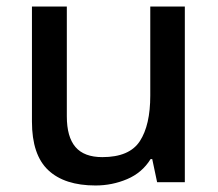

<svg xmlns="http://www.w3.org/2000/svg" viewBox="-20 -559 670 589"><path d="M547 -539V0H462L447 -71H442Q416 -29 370 -9.5Q324 10 273 10Q178 10 128 -37Q78 -84 78 -186V-539H185V-202Q185 -139 211.5 -108Q238 -77 294 -77Q377 -77 409 -126Q441 -175 441 -266V-539Z"/></svg>

Font: Noto Sans Tangsa Medium
Style: Regular
Weight: 500
Version: Version 1.504